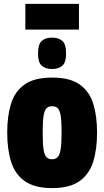

<svg xmlns="http://www.w3.org/2000/svg" viewBox="-20 -955 535 985"><path d="M17 -275Q17 -359 36.5 -422.5Q56 -486 106 -521.5Q156 -557 248 -557Q339 -557 389 -521.5Q439 -486 458.5 -422.5Q478 -359 478 -275Q478 -189 458 -125Q438 -61 387.5 -25.5Q337 10 248 10Q158 10 107.5 -25.5Q57 -61 37 -125Q17 -189 17 -275ZM199 -275Q199 -217 203.5 -188Q208 -159 218.5 -148.5Q229 -138 247 -138Q265 -138 275.5 -148.5Q286 -159 291 -188Q296 -217 296 -275Q296 -331 291.5 -360Q287 -389 276.5 -399.5Q266 -410 247 -410Q229 -410 218.5 -399.5Q208 -389 203.5 -360Q199 -331 199 -275ZM247 -601Q213 -601 194 -618Q175 -635 175 -681Q175 -728 194 -745Q213 -762 247 -762Q281 -762 300 -745Q319 -728 319 -681Q319 -635 300 -618Q281 -601 247 -601ZM110 -803V-935H385V-803Z"/></svg>

Font: Georama SemiCondensed ExtraBold
Style: Regular
Weight: 800
Width: 4
Designer: Jean-Baptiste Levee
Foundry: Production Type
Version: Version 1.000